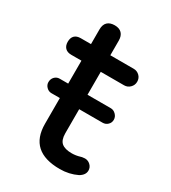

<svg xmlns="http://www.w3.org/2000/svg" viewBox="-157 -691 696 783"><g transform="rotate(30 191.5 -299.0)"><path d="M354 -42Q354 -21 330 -7Q293 11 249 11Q105 11 105 -119V-240H65Q52 -240 42 -250Q32 -260 32 -273Q32 -288 41.5 -298Q51 -308 65 -308H105V-416H57Q38 -416 28 -426.5Q18 -437 18 -455Q18 -474 28 -484Q38 -494 57 -494H105V-563Q105 -586 117 -597.5Q129 -609 151 -609Q173 -609 184.5 -597Q196 -585 196 -563V-494H306Q322 -494 333.5 -483Q345 -472 345 -455Q345 -439 333.5 -427.5Q322 -416 306 -416H196V-308H306Q319 -308 329.5 -297.5Q340 -287 340 -273Q340 -259 330 -249.5Q320 -240 306 -240H196V-127Q196 -95 211.5 -82Q227 -69 259 -69Q279 -69 298 -75Q300 -75 301 -76L317 -78Q332 -78 343 -67.5Q354 -57 354 -42Z"/></g></svg>

Font: 寒蝉全圆体
Style: Regular
Weight: 400
Designer: Warren2060
      Designed by Motoya company      

      [Varela Round]
      Joe Prince(Latin component); Avraham Cornf
Foundry: ChillType
Version: Version 3.200